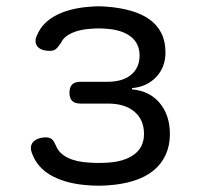

<svg xmlns="http://www.w3.org/2000/svg" viewBox="-20 -579 640 608"><path d="M98 -469Q115 -509 159.5 -531.5Q204 -554 269 -558Q281 -559 292.5 -559Q304 -559 316 -558Q359 -555 394 -545Q429 -535 453.5 -517.5Q478 -500 491 -474Q504 -448 504 -413Q504 -366 474.5 -335Q445 -304 398 -300V-296Q454 -291 486 -252.5Q518 -214 518 -154Q518 -118 504.5 -88.5Q491 -59 465.5 -38.5Q440 -18 403.5 -6.5Q367 5 321 8Q307 9 292.5 9Q278 9 264 8Q194 4 146.5 -21Q99 -46 82 -92Q77 -104 78 -113.5Q79 -123 85 -129.5Q91 -136 101.5 -140Q112 -144 126 -144Q131 -144 136 -142.5Q141 -141 144.5 -138Q148 -135 151 -130Q154 -125 157 -118Q167 -93 194.5 -79.5Q222 -66 264 -64Q278 -63 292.5 -63Q307 -63 321 -64Q374 -67 405 -90Q436 -113 436 -155Q436 -200 405.5 -225.5Q375 -251 322 -251H235Q217 -251 208.5 -259.5Q200 -268 200 -285Q200 -303 208.5 -311.5Q217 -320 235 -320H320Q369 -320 395.5 -342.5Q422 -365 422 -403Q422 -442 393.5 -463.5Q365 -485 316 -488Q304 -489 292.5 -489Q281 -489 269 -488Q233 -486 207.5 -474.5Q182 -463 173 -443Q168 -436 164 -431Q160 -426 156 -423Q152 -420 147.5 -419Q143 -418 138 -418Q124 -418 114 -421.5Q104 -425 98.5 -432Q93 -439 92.5 -448.5Q92 -458 98 -469Z"/></svg>

Font: Maple Mono NL Light
Style: Regular
Weight: 300
Monospace: yes
Designer: subframe7536
Version: Version 7.000